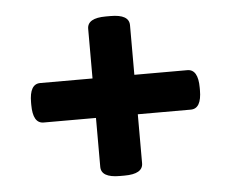

<svg xmlns="http://www.w3.org/2000/svg" viewBox="-41 -520 682 567"><g transform="rotate(-5 300.0 -236.5)"><path d="M292 0Q237 0 237 -32V-177H82Q50 -177 50 -232V-239Q50 -294 82 -294H237V-441Q237 -473 292 -473H306Q361 -473 361 -441V-294H518Q550 -294 550 -239V-232Q550 -177 518 -177H361V-32Q361 0 306 0Z"/></g></svg>

Font: Asap Expanded ExtraBold
Style: Regular
Weight: 800
Width: 7
Designer: Pablo Cosgaya
Foundry: Omnibus-Type
Version: Version 3.001; ttfautohint (v1.8.4.7-5d5b)